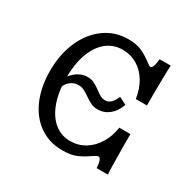

<svg xmlns="http://www.w3.org/2000/svg" viewBox="-134 -725 891 881"><g transform="rotate(30 311.5 -285.0)"><path d="M66.9 -277.4Q66.9 -365.3 97.6 -434.7Q128.2 -504 182.7 -543.1Q237.1 -582.3 306.5 -582.3Q350 -582.3 378.2 -569.4Q406.5 -556.5 433.1 -536.3Q440.3 -530.6 446.4 -526.6Q452.4 -522.6 456.5 -522.6Q463.7 -522.6 468.5 -535.1Q473.4 -547.6 475.8 -574.2H534.7Q533.1 -546.8 532.7 -511.3Q532.3 -475.8 531.5 -427.4V-361.3H472.6Q465.3 -411.3 442.7 -448.8Q420.2 -486.3 385.5 -506.9Q350.8 -527.4 308.9 -527.4Q259.7 -527.4 223.4 -498Q187.1 -468.5 167.3 -414.1Q147.6 -359.7 147.6 -286.3Q147.6 -212.9 167.3 -158.1Q187.1 -103.2 223 -73.4Q258.9 -43.5 307.3 -43.5Q350 -43.5 385.1 -64.9Q420.2 -86.3 443.1 -124.2Q466.1 -162.1 472.6 -209.7H531.5V-145.2Q532.3 -97.6 532.7 -61.3Q533.1 -25 534.7 3.2H475.8Q473.4 -24.2 469 -35.9Q464.5 -47.6 456.5 -47.6Q451.6 -47.6 444 -43.1Q436.3 -38.7 427.4 -33.1Q399.2 -12.9 370.6 -0.8Q341.9 11.3 297.6 11.3Q229 11.3 176.6 -24.6Q124.2 -60.5 95.6 -126.2Q66.9 -191.9 66.9 -277.4ZM273.4 -260.5Q256.5 -272.6 243.1 -279Q229.8 -285.5 213.7 -285.5Q190.3 -285.5 172.6 -271.8Q154.8 -258.1 146.8 -234.7L128.2 -250.8Q137.1 -287.9 166.9 -313.3Q196.8 -338.7 231.5 -338.7Q250.8 -338.7 265.7 -331.5Q280.6 -324.2 300.8 -309.7Q316.1 -297.6 328.2 -291.5Q340.3 -285.5 353.2 -285.5Q369.4 -285.5 381.9 -297.2Q394.4 -308.9 405.6 -333.9L444.4 -314.5Q432.3 -276.6 405.2 -254.4Q378.2 -232.3 344.4 -232.3Q324.2 -232.3 308.5 -239.5Q292.7 -246.8 273.4 -260.5Z"/></g></svg>

Font: Playfair Micro SmCond SmLight
Style: Regular
Weight: 360
Width: 4
Designer: Claus Eggers Sørensen
Foundry: Claus Eggers Sørensen
Version: Version 2.100;Glyphs 3.2 (3219)